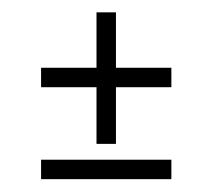

<svg xmlns="http://www.w3.org/2000/svg" viewBox="-20 -471 341 308"><path d="M254.9 -183.6V-214.8H45.9V-183.6ZM134.8 -331.1V-240.2H166V-331.1H254.9V-362.3H166V-451.2H134.8V-362.3H45.9V-331.1Z"/></svg>

Font: Caledo
Style: Light
Weight: 300
Designer: BSozoo
Foundry: BSozoo
Version: Version 002.000